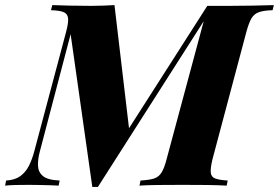

<svg xmlns="http://www.w3.org/2000/svg" viewBox="-64 -728 1094 753"><path d="M749 -705H837Q886 -705 930.5 -706Q975 -707 1010 -708L1005 -688Q971 -687 952 -680.5Q933 -674 922.5 -656.5Q912 -639 902 -602L770 -106Q761 -70 762.5 -52Q764 -34 780 -28Q796 -22 829 -20L825 0Q791 -2 746.5 -2.5Q702 -3 653 -3Q602 -3 556 -2.5Q510 -2 483 0L487 -20Q522 -22 540.5 -28Q559 -34 570 -52Q581 -70 590 -106L735 -645L320 5H298L213 -594L92 -133Q84 -103 85 -78Q86 -53 104.5 -37.5Q123 -22 170 -20L166 0Q154 -1 133.5 -1.5Q113 -2 90.5 -2.5Q68 -3 50 -3Q25 -3 -1 -2.5Q-27 -2 -44 0L-40 -20Q-5 -22 16 -37.5Q37 -53 49.5 -78Q62 -103 70 -133L195 -602Q205 -639 203 -656.5Q201 -674 185.5 -680.5Q170 -687 136 -688L141 -708Q166 -707 207.5 -706Q249 -705 294 -705Q318 -705 342 -706Q366 -707 385 -708L442 -225Z"/></svg>

Font: Playfair Display ExtraBold
Style: Italic
Weight: 800
Italic angle: -14°
Designer: Claus Eggers Sørensen
Foundry: Claus Eggers Sørensen
Version: Version 1.203